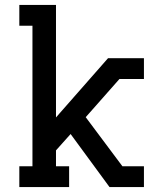

<svg xmlns="http://www.w3.org/2000/svg" viewBox="-20 -755 640 775"><path d="M58 0V-84H111V-651H58V-735H206V-281L416 -520H561V-436H462L326 -282L474 -84H561V0H422L265 -214L206 -148V-84H259V0Z"/></svg>

Font: Iosevka Etoile Medium
Style: Regular
Weight: 500
Designer: Belleve Invis
Foundry: Belleve Invis
Version: Version 22.1.2; ttfautohint (v1.8.4)